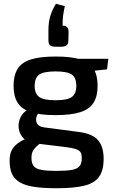

<svg xmlns="http://www.w3.org/2000/svg" viewBox="-20 -803 611 1019"><path d="M276 -503Q359 -503 407.5 -487.5Q456 -472 477 -437.5Q498 -403 498 -347Q498 -293 477 -258.5Q456 -224 407 -208Q358 -192 275 -192Q192 -192 143.5 -208Q95 -224 73.5 -258Q52 -292 52 -347Q52 -403 73.5 -437.5Q95 -472 144 -487.5Q193 -503 276 -503ZM275 -424Q212 -424 188 -407Q164 -390 164 -347Q164 -306 188 -288.5Q212 -271 275 -271Q338 -271 361.5 -288.5Q385 -306 385 -347Q385 -390 361.5 -407Q338 -424 275 -424ZM555 -491 548 -435 420 -421 384 -491ZM132 -222 194 -213Q179 -201 173.5 -182.5Q168 -164 176.5 -147.5Q185 -131 214 -127L396 -103Q470 -94 500 -59.5Q530 -25 530 40Q530 101 506 135Q482 169 427.5 182.5Q373 196 281 196Q208 196 160 188.5Q112 181 83.5 163.5Q55 146 43 118.5Q31 91 31 50Q31 18 41.5 -4Q52 -26 76 -43.5Q100 -61 141 -76L209 -105L256 -88L212 -57Q189 -40 174.5 -26.5Q160 -13 153.5 0.5Q147 14 147 35Q147 63 158.5 78Q170 93 199 98.5Q228 104 280 104Q333 104 362 98.5Q391 93 402.5 78.5Q414 64 414 37Q414 15 407 4.5Q400 -6 382 -12Q364 -18 332 -22L168 -42Q133 -46 112.5 -62.5Q92 -79 84 -102.5Q76 -126 79.5 -149.5Q83 -173 96.5 -193Q110 -213 132 -222ZM276 -555Q254 -555 245.5 -562.5Q237 -570 237 -590V-643Q237 -686 247.5 -719.5Q258 -753 277 -783L324 -770Q318 -744 315 -720.5Q312 -697 312 -667Q343 -667 344 -636L343 -590Q343 -570 333.5 -562.5Q324 -555 303 -555Z"/></svg>

Font: Exo 2 SemiBold
Style: Regular
Weight: 600
Designer: Natanael Gama
Foundry: Natanael Gama
Version: Version 2.010